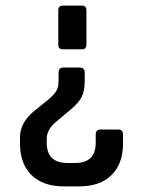

<svg xmlns="http://www.w3.org/2000/svg" viewBox="-20 -662 509 682"><path d="M187 -503V-625Q187 -642 203 -642H272Q287 -642 287 -624V-504Q287 -487 272 -487H203Q187 -487 187 -503ZM188 -374V-404Q188 -422 205 -422H264Q281 -422 281 -404V-375Q281 -339 270 -317.5Q259 -296 230 -272L181 -231Q146 -203 146 -169V-155Q146 -83 220 -83H247Q320 -83 320 -155V-184Q320 -202 337 -202H400Q417 -202 417 -184V-153Q417 -80 376 -40Q335 0 262 0H206Q133 0 92 -40Q51 -80 51 -153V-174Q51 -224 97 -264L156 -312Q176 -330 182 -342.5Q188 -355 188 -374Z"/></svg>

Font: Rajdhani SemiBold
Style: Regular
Weight: 600
Designer: Satya Rajpurohit, Jyotish Sonowal
Foundry: Indian Type Foundry
Version: Version 1.201 February 1, 2022